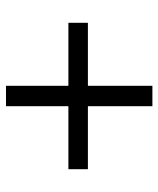

<svg xmlns="http://www.w3.org/2000/svg" viewBox="36 -604 528 640"><g transform="rotate(-90 300.0 -284.0)"><path d="M266 -40V-255H56V-320H266V-528H334V-320H544V-255H334V-40Z"/></g></svg>

Font: Nunito Sans 8pt
Style: Regular
Weight: 400
Version: Version 3.101;gftools[0.9.27]